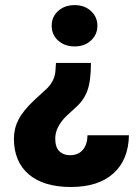

<svg xmlns="http://www.w3.org/2000/svg" viewBox="-20 -559 549 767"><path d="M343.3 -307.6Q343.3 -234.4 328.4 -195.1Q313.5 -155.8 278.3 -126L246.1 -96.2Q200.7 -52.2 200.7 -5.4Q200.7 29.3 217 45.2Q233.4 61 259.3 61Q292 61 310.3 40.3Q328.6 19.5 329.6 -18.6H495.1Q493.2 79.6 432.9 133.8Q372.6 188 263.2 188Q154.3 188 95 137.5Q35.6 86.9 35.6 -5.4Q35.6 -45.9 54.2 -81.8Q72.8 -117.7 117.7 -159.7L159.2 -197.8Q196.8 -230 201.2 -272.5L203.6 -307.6ZM277.8 -373.5Q238.8 -373.5 212.6 -396.7Q186.5 -419.9 186.5 -456.1Q186.5 -492.2 212.6 -515.4Q238.8 -538.6 277.8 -538.6Q317.9 -538.6 343.5 -514.9Q369.1 -491.2 369.1 -456.1Q369.1 -420.9 343.5 -397.2Q317.9 -373.5 277.8 -373.5Z"/></svg>

Font: Vazir Black
Style: Black
Weight: 900
Designer: Saber Rastikerdar
Foundry: Saber Rastikerdar
Version: Version 30.0.0